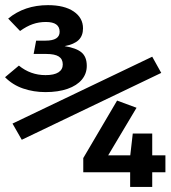

<svg xmlns="http://www.w3.org/2000/svg" viewBox="-27 -734 670 754"><path d="M299 -622.6Q299 -593.8 281.8 -576.9Q264.6 -560 226.7 -552.8Q272.3 -545.6 293.1 -528.2Q313.8 -510.8 313.8 -475.4Q313.8 -444.6 294.4 -421.3Q274.9 -397.9 238.2 -385.1Q201.5 -372.3 151.3 -372.3Q105.1 -372.3 63.8 -386.4Q22.6 -400.5 -7.2 -430.8L47.2 -476.4Q92.8 -439 151.8 -439Q185.6 -439 202.6 -450Q219.5 -461 219.5 -481Q219.5 -502.1 203.8 -512.1Q188.2 -522.1 154.9 -522.1H105.1L114.9 -574.4H151.8Q207.2 -574.4 207.2 -609.2Q207.2 -647.7 153.3 -647.7Q125.6 -647.7 101.5 -639.2Q77.4 -630.8 51.8 -612.3L5.1 -661Q69.2 -713.8 161.5 -713.8Q225.6 -713.8 262.3 -689Q299 -664.1 299 -622.6ZM606.2 -447.7 58.5 -185.1 22.1 -248.7 570.8 -511.3ZM622.6 -57.4H570.8V0H484.1V-57.4H300V-113.3L432.8 -339L509.2 -310.8L397.9 -124.1H484.6L494.4 -209.7H570.8V-124.1H622.6Z"/></svg>

Font: Fira Code Fixed Medium
Style: Regular
Weight: 500
Monospace: yes
Designer: Carrois Corporate, Edenspiekermann AG, Nikita Prokopov
Foundry: Carrois Corporate, Edenspiekermann AG, Nikita Prokopov
Version: Version 5.002